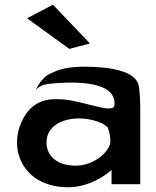

<svg xmlns="http://www.w3.org/2000/svg" viewBox="-20 -776 658 809"><path d="M195 -467C166 -457 145 -425 130 -398C146 -412 160 -420 189 -423C229 -427 475 -453 462 -332C458 -294 331 -351 246 -357C216 -359 194 -359 169 -353C111 -337 81 -293 63 -243C52 -211 49 -176 55 -139C74 -48 151 13 268 13C355 13 428 -39 450 -60V0H571V-320C571 -353 569 -383 565 -413C554 -477 445 -495 335 -495C269 -495 227 -484 195 -467ZM299 -78C225 -78 176 -115 176 -176C176 -243 239 -277 314 -277C369 -277 422 -255 434 -239C441 -221 445 -200 445 -179C445 -144 383 -78 299 -78ZM359 -593 203 -756 94 -699 272 -570Z"/></svg>

Font: Bluebird
Style: Ext
Weight: 400
Designer: Jasper
Foundry: Cannot Into Space Fonts
Version: Version 0.98